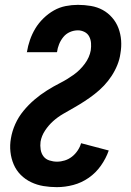

<svg xmlns="http://www.w3.org/2000/svg" viewBox="-20 -763 540 791"><path d="M214 8Q186 8 159 3.5Q132 -1 108 -12.5Q84 -24 65.5 -42.5Q47 -61 36.5 -85.5Q26 -110 23 -137.5Q20 -165 25 -193Q30 -223 43 -252Q56 -281 76.5 -306Q97 -331 121.5 -352Q146 -373 173 -390Q200 -407 228.5 -421.5Q257 -436 283.5 -455Q310 -474 329.5 -500.5Q349 -527 354 -556Q356 -571 355 -585.5Q354 -600 347.5 -612.5Q341 -625 328 -631.5Q315 -638 301 -638Q284 -638 268 -631Q252 -624 241 -610.5Q230 -597 223.5 -581Q217 -565 215 -549L214 -548H90L91 -549Q95 -574 103.5 -598.5Q112 -623 125.5 -645.5Q139 -668 159 -687.5Q179 -707 202 -720Q225 -733 250.5 -738Q276 -743 301 -743Q328 -743 354.5 -738.5Q381 -734 403 -722Q425 -710 442 -690.5Q459 -671 468 -647Q477 -623 479 -596.5Q481 -570 476 -542Q473 -519 463.5 -495.5Q454 -472 440 -450.5Q426 -429 408.5 -410.5Q391 -392 370.5 -376Q350 -360 328.5 -346Q307 -332 285 -319.5Q263 -307 240.5 -294Q218 -281 199 -264Q180 -247 165.5 -225Q151 -203 147 -179Q145 -163 147.5 -147Q150 -131 159 -119Q168 -107 183.5 -102Q199 -97 215 -97Q231 -97 247 -102Q263 -107 276.5 -117.5Q290 -128 300 -143Q310 -158 314 -173L428 -143Q417 -111 396 -81Q375 -51 345.5 -30.5Q316 -10 282 -1Q248 8 214 8Z"/></svg>

Font: Iosevka Curly Extrabold
Style: Italic
Weight: 800
Italic angle: -9°
Monospace: yes
Designer: Belleve Invis
Foundry: Belleve Invis
Version: Version 22.1.2; ttfautohint (v1.8.4)